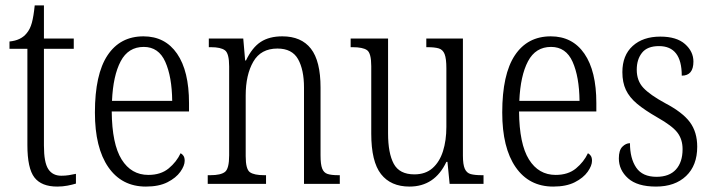

<svg xmlns="http://www.w3.org/2000/svg" viewBox="-20 -678 2629 708"><path d="M191 10Q133 10 107 -23.5Q81 -57 81 -143V-498H15V-525Q57 -529 78 -555Q91 -570 97.5 -594Q104 -618 108 -658H142V-536H252V-498H142V-141Q142 -79 158 -54.5Q174 -30 206 -30Q221 -30 233.5 -32Q246 -34 260 -37V-1Q247 3 229 6.5Q211 10 191 10Z M518 10Q429 10 379.5 -61.5Q330 -133 330 -263Q330 -404 376.5 -474Q423 -544 509 -544Q589 -544 633 -480Q677 -416 677 -298V-267H392Q393 -147 428.5 -90Q464 -33 527 -33Q573 -33 602 -57Q631 -81 646 -113Q652 -110 656.5 -103.5Q661 -97 661 -85Q661 -67 645 -44.5Q629 -22 597.5 -6Q566 10 518 10ZM615 -306Q614 -395 589.5 -450Q565 -505 510 -505Q453 -505 425 -452Q397 -399 393 -306Z M746 0V-32H756Q794 -32 809.5 -44Q825 -56 825 -105V-433Q825 -481 809.5 -492.5Q794 -504 758 -504H750V-536H877L884 -455H887Q910 -503 941.5 -523.5Q973 -544 1021 -544Q1091 -544 1126.5 -498.5Q1162 -453 1162 -355V-105Q1162 -72 1168 -56.5Q1174 -41 1188 -36.5Q1202 -32 1227 -32H1233V0H1101V-355Q1101 -421 1079 -460Q1057 -499 1003 -499Q942 -499 914 -450.5Q886 -402 886 -326V-102Q886 -54 901.5 -43Q917 -32 954 -32H961V0Z M1490 10Q1421 10 1385 -36Q1349 -82 1349 -185V-434Q1349 -482 1333.5 -493Q1318 -504 1280 -504H1273V-536H1411V-186Q1411 -113 1432 -74Q1453 -35 1508 -35Q1549 -35 1575 -58Q1601 -81 1613.5 -120.5Q1626 -160 1626 -210V-426Q1626 -462 1619.5 -478.5Q1613 -495 1598 -499.5Q1583 -504 1557 -504H1552V-536H1687V-104Q1687 -71 1694 -55.5Q1701 -40 1716 -36Q1731 -32 1756 -32H1763V0H1638L1630 -81H1626Q1583 10 1490 10Z M2020 10Q1931 10 1881.5 -61.5Q1832 -133 1832 -263Q1832 -404 1878.5 -474Q1925 -544 2011 -544Q2091 -544 2135 -480Q2179 -416 2179 -298V-267H1894Q1895 -147 1930.5 -90Q1966 -33 2029 -33Q2075 -33 2104 -57Q2133 -81 2148 -113Q2154 -110 2158.5 -103.5Q2163 -97 2163 -85Q2163 -67 2147 -44.5Q2131 -22 2099.5 -6Q2068 10 2020 10ZM2117 -306Q2116 -395 2091.5 -450Q2067 -505 2012 -505Q1955 -505 1927 -452Q1899 -399 1895 -306Z M2399 10Q2330 10 2296 -20.5Q2262 -51 2262 -94Q2262 -124 2275 -137Q2288 -150 2303 -150Q2303 -94 2326 -60Q2349 -26 2401 -26Q2448 -26 2472.5 -53Q2497 -80 2497 -128Q2497 -164 2478 -189Q2459 -214 2404 -245Q2357 -272 2329 -295.5Q2301 -319 2288 -346.5Q2275 -374 2275 -412Q2275 -474 2313 -508.5Q2351 -543 2415 -543Q2475 -543 2506 -515.5Q2537 -488 2537 -451Q2537 -399 2494 -399Q2494 -508 2410 -508Q2367 -508 2347.5 -483.5Q2328 -459 2328 -421Q2328 -380 2352.5 -354Q2377 -328 2432 -298Q2497 -264 2524 -227.5Q2551 -191 2551 -137Q2551 -68 2510 -29Q2469 10 2399 10Z"/></svg>

Font: Noto Serif Tamil Condensed Light
Style: Italic
Weight: 300
Width: 3
Italic angle: -12°
Designer: Indian Type Foundry, Tom Grace, and the Monotype Design Team
Foundry: Monotype Imaging Inc.
Version: Version 2.003; ttfautohint (v1.8.4.7-5d5b)